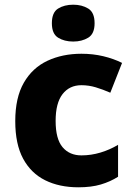

<svg xmlns="http://www.w3.org/2000/svg" viewBox="-20 -788 567 818"><path d="M314 10Q233 10 172.5 -20Q112 -50 78.5 -112Q45 -174 45 -272Q45 -372 81.5 -435.5Q118 -499 182 -529Q246 -559 327 -559Q376 -559 420 -548.5Q464 -538 500 -520L450 -393Q418 -407 388 -416Q358 -425 327 -425Q276 -425 246.5 -387Q217 -349 217 -273Q217 -196 246.5 -161Q276 -126 327 -126Q368 -126 408 -138Q448 -150 483 -171V-35Q450 -14 409.5 -2Q369 10 314 10ZM292 -768Q329 -768 356 -751.5Q383 -735 383 -689Q383 -644 356 -627.5Q329 -611 292 -611Q254 -611 227.5 -627.5Q201 -644 201 -689Q201 -735 227.5 -751.5Q254 -768 292 -768Z"/></svg>

Font: Noto Sans Thai Looped ExtraBold
Style: Regular
Weight: 800
Designer: Sasikarn Vongin, Ben Mitchell
Foundry: The Fontpad Ltd
Version: Version 1.001; ttfautohint (v1.8.4.7-5d5b)